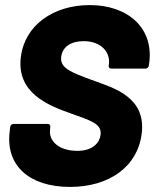

<svg xmlns="http://www.w3.org/2000/svg" viewBox="-20 -728 610 756"><path d="M256 8C409 8 522 -71 538 -202C556 -346 426 -382 353 -409C253 -445 216 -461 221 -505C226 -543 259 -566 309 -566C381 -566 414 -520 409 -477L408 -470C407 -463 411 -458 418 -458H553C560 -458 565 -463 566 -470L568 -484C584 -618 484 -708 333 -708C191 -708 77 -629 62 -503C45 -364 166 -314 257 -282C334 -254 382 -242 376 -197C373 -169 348 -134 285 -134C209 -134 172 -175 177 -216L178 -228C179 -235 175 -240 168 -240H33C27 -240 21 -235 20 -228L18 -209C2 -77 94 8 256 8Z"/></svg>

Font: Barlow ExtraBold
Style: Italic
Weight: 800
Italic angle: -7°
Designer: Jeremy Tribby
Foundry: Tribby Type
Version: Version 1.422;hotconv 1.0.109;makeotfexe 2.5.65596